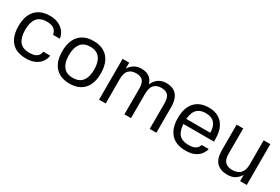

<svg xmlns="http://www.w3.org/2000/svg" viewBox="48 -1281 2996 2057"><g transform="rotate(30 1546.5 -253.0)"><path d="M288.3 10Q166.3 10 106 -58.5Q45.7 -127 45.7 -253Q45.7 -379 107.7 -447.3Q169.7 -515.7 286.3 -515.7Q345 -515.7 390.2 -495.3Q435.3 -475 463.3 -439Q491.3 -403 497 -355H413.7Q407.7 -393.7 379.5 -419.2Q351.3 -444.7 287.3 -444.7Q202.3 -444.7 165.2 -394.5Q128 -344.3 128 -253Q128 -161.7 165.2 -111.3Q202.3 -61 287.3 -61Q348.3 -61 378 -82.5Q407.7 -104 414.3 -146.7H498.7Q493.3 -103.3 467.5 -67.7Q441.7 -32 396.5 -11Q351.3 10 288.3 10Z M825.3 10Q711.3 10 649 -57.8Q586.7 -125.7 586.7 -252.3Q586.7 -379 649 -447.3Q711.3 -515.7 825.3 -515.7Q901 -515.7 954.2 -485.3Q1007.3 -455 1035.7 -396.3Q1064 -337.6 1064 -252.5Q1064 -125 1001.7 -57.5Q939.3 10 825.3 10ZM825.3 -61Q904.7 -61 943.2 -110.7Q981.7 -160.3 981.7 -252.3Q981.7 -344.3 943.2 -394.5Q904.7 -444.7 825.3 -444.7Q746 -444.7 707.5 -394.5Q669 -344.3 669 -252.3Q669 -160.3 707.5 -110.7Q746 -61 825.3 -61Z M1187.7 -505H1269.3L1268.7 -430.3Q1294 -471.7 1331.2 -493.3Q1368.3 -515 1417.7 -515Q1474 -515 1511.8 -490.7Q1549.7 -466.3 1565.3 -413.7H1569.7Q1595.7 -466 1634.2 -490.5Q1672.7 -515 1729 -515Q1766 -515 1797 -503.8Q1828 -492.7 1850 -469.2Q1872 -445.7 1884.3 -407.5Q1896.7 -369.3 1896.7 -315.3V0H1814.3L1814.7 -312.3Q1814.7 -386 1787.3 -415Q1760 -444 1702.7 -444Q1647 -444 1615 -409.7Q1583 -375.3 1583 -297V0H1501.3L1502 -312.3Q1502.3 -362 1489.8 -391Q1477.3 -420 1453 -432Q1428.7 -444 1392.3 -444Q1333.7 -444 1301.5 -410Q1269.3 -376 1269.3 -297.7L1270 0H1187.7Z M2056.7 -288.7H2397Q2396.3 -367 2360.5 -407Q2324.7 -447 2253 -447Q2173 -447 2136 -398.7Q2099 -350.3 2099 -255Q2099 -158.3 2135.3 -108.5Q2171.7 -58.7 2260 -58.7Q2319 -58.7 2345.8 -77.7Q2372.7 -96.7 2383 -129.3H2470Q2460 -88.7 2434 -57.2Q2408 -25.7 2365.3 -7.8Q2322.7 10 2260 10Q2140 10 2078.3 -58.8Q2016.7 -127.7 2016.7 -253Q2016.7 -380.3 2078.2 -448Q2139.7 -515.7 2253 -515.7Q2315.3 -515.7 2366.2 -490Q2417 -464.3 2447.8 -407Q2478.7 -349.7 2478.7 -254.3V-226.3H2055.7Z M2932.7 -504.7H3015V0.3H2932.7V-77.3Q2909.3 -39 2873.7 -14.5Q2838 10 2776.7 10Q2693.7 10 2645.8 -36.5Q2598 -83 2598 -190V-505H2679.7L2679.3 -193Q2679.3 -121.3 2710 -91Q2740.7 -60.7 2798 -60.7Q2839.3 -60.7 2869.3 -75.7Q2899.3 -90.7 2916 -123.3Q2932.7 -156 2932.7 -208.3Z"/></g></svg>

Font: 42dot Sans Light
Style: Regular
Weight: 300
Designer: 42dot
Version: Version 1.000